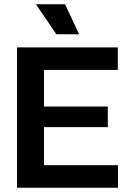

<svg xmlns="http://www.w3.org/2000/svg" viewBox="-20 -883 607 903"><path d="M60 0V-660H187V0ZM144 0V-106H535V0ZM144 -285V-382H487V-285ZM144 -554V-660H534V-554ZM245 -722 149 -863H286L352 -722Z"/></svg>

Font: Bricolage Grotesque 60pt SemiBold
Style: Regular
Weight: 600
Version: Version 1.001;gftools[0.9.33.dev8+g029e19f]